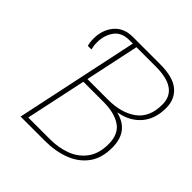

<svg xmlns="http://www.w3.org/2000/svg" viewBox="-188 -862 1010 1010"><g transform="rotate(45 317.0 -357.0)"><path d="M113 0 259 -689H234Q175 -689 148 -650.5Q121 -612 121 -561Q121 -544 123 -532Q125 -520 127 -513H100Q98 -520 96 -532Q94 -544 94 -561Q94 -626 130.5 -670Q167 -714 235 -714H436Q534 -714 578.5 -676Q623 -638 623 -573Q623 -492 579.5 -441Q536 -390 460 -376L459 -374Q570 -347 570 -225Q570 -147 533.5 -97.5Q497 -48 434.5 -24Q372 0 294 0ZM222 -388H376Q474 -388 535 -432.5Q596 -477 596 -572Q596 -689 430 -689H286ZM145 -25H306Q370 -25 423.5 -45Q477 -65 510 -109.5Q543 -154 543 -225Q543 -299 495.5 -331Q448 -363 368 -363H217Z"/></g></svg>

Font: Noto Sans Disp Thin
Style: Italic
Weight: 100
Italic angle: -12°
Designer: Monotype Design Team
Foundry: Monotype Imaging Inc.
Version: Version 2.000;GOOG;noto-source:20170915:90ef993387c0